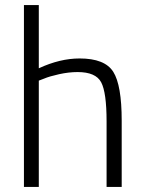

<svg xmlns="http://www.w3.org/2000/svg" viewBox="-20 -742 573 762"><path d="M134 0H75V-722H134V-471Q218 -510 296 -510Q396 -510 429.5 -457Q463 -404 463 -263V0H403V-260Q403 -375 381.5 -415.5Q360 -456 288 -456Q253 -456 214.5 -447.5Q176 -439 155 -430L134 -422Z"/></svg>

Font: Titillium Web
Style: Light
Weight: 300
Version: Version 1.001;PS 57.000;hotconv 1.0.70;makeotf.lib2.5.55311